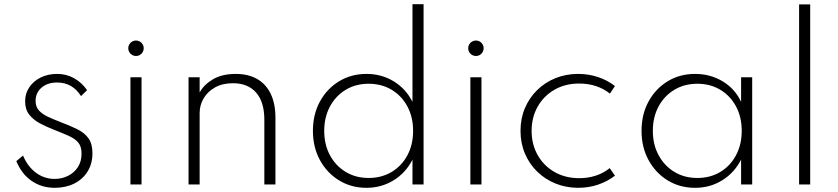

<svg xmlns="http://www.w3.org/2000/svg" viewBox="-20 -881 4002 917"><path d="M241.5 16Q178.5 16 130.8 -17.2Q83 -50.5 58 -111.5L90 -138Q112 -85.5 151.8 -56Q191.5 -26.5 241 -26.5Q275.5 -26.5 305 -41.2Q334.5 -56 352 -83Q369.5 -110 369.5 -147.5Q369.5 -181 354 -199.8Q338.5 -218.5 308.5 -232Q278.5 -245.5 236 -262Q203 -275 171.8 -291.2Q140.5 -307.5 120.2 -332.8Q100 -358 100 -397Q100 -434.5 119.8 -464Q139.5 -493.5 174.2 -510.8Q209 -528 252.5 -528Q296.5 -528 333.2 -507.8Q370 -487.5 396 -450.5L367 -422Q326 -487 252.5 -487Q207 -487 178.5 -462.5Q150 -438 150 -399Q150 -371 166.2 -353.2Q182.5 -335.5 209.5 -323Q236.5 -310.5 269 -298Q315.5 -280.5 349.8 -263.5Q384 -246.5 402.8 -220.2Q421.5 -194 421.5 -149Q421.5 -99 398.2 -61.8Q375 -24.5 334.2 -4.2Q293.5 16 241.5 16Z M603 0V-512H656V0ZM629.5 -613.5Q619.5 -613.5 611 -618.5Q602.5 -623.5 597.5 -632Q592.5 -640.5 592.5 -650.5Q592.5 -661 597.5 -669.2Q602.5 -677.5 611 -682.5Q619.5 -687.5 629.5 -687.5Q640 -687.5 648.2 -682.5Q656.5 -677.5 661.5 -669.2Q666.5 -661 666.5 -651Q666.5 -640.5 661.5 -632Q656.5 -623.5 648.2 -618.5Q640 -613.5 629.5 -613.5Z M880.5 0V-512H933.5V-439Q952.5 -475.5 996.2 -501.8Q1040 -528 1106 -528Q1165.5 -528 1208 -503.8Q1250.5 -479.5 1273 -432.8Q1295.5 -386 1295.5 -318.5V0H1242.5V-309Q1242.5 -394 1203.2 -438.8Q1164 -483.5 1092.5 -483.5Q1042.5 -483.5 1007 -463.5Q971.5 -443.5 952.5 -411Q933.5 -378.5 933.5 -341.5V0Z M1730 16Q1657.5 16 1599.8 -19.2Q1542 -54.5 1508.2 -116Q1474.5 -177.5 1474.5 -256Q1474.5 -335 1508 -396.2Q1541.5 -457.5 1599.5 -492.8Q1657.5 -528 1730.5 -528Q1802.5 -528 1860.5 -492.5Q1918.5 -457 1950 -394.5V-861H2003V0H1950V-118.5Q1918 -55.5 1859.8 -19.8Q1801.5 16 1730 16ZM1740.5 -31Q1802.5 -31 1850.5 -59.8Q1898.5 -88.5 1925.8 -139.5Q1953 -190.5 1953 -256Q1953 -321.5 1925.8 -372.5Q1898.5 -423.5 1850.5 -452.2Q1802.5 -481 1740.5 -481Q1679 -481 1631.2 -452.2Q1583.5 -423.5 1556 -372.5Q1528.5 -321.5 1528.5 -256Q1528.5 -190.5 1555.8 -139.8Q1583 -89 1631 -60Q1679 -31 1740.5 -31Z M2226.5 0V-512H2279.5V0ZM2253 -613.5Q2243 -613.5 2234.5 -618.5Q2226 -623.5 2221 -632Q2216 -640.5 2216 -650.5Q2216 -661 2221 -669.2Q2226 -677.5 2234.5 -682.5Q2243 -687.5 2253 -687.5Q2263.5 -687.5 2271.8 -682.5Q2280 -677.5 2285 -669.2Q2290 -661 2290 -651Q2290 -640.5 2285 -632Q2280 -623.5 2271.8 -618.5Q2263.5 -613.5 2253 -613.5Z M2741.5 16Q2684 16 2633.8 -4.2Q2583.5 -24.5 2546 -61Q2508.5 -97.5 2487.2 -147.2Q2466 -197 2466 -256Q2466 -315 2487 -364.5Q2508 -414 2545.5 -450.8Q2583 -487.5 2633 -507.8Q2683 -528 2741.5 -528Q2792 -528 2837.5 -512.5Q2883 -497 2917 -470L2893 -434Q2832 -482 2746 -482Q2679.5 -482 2628.2 -452.5Q2577 -423 2548 -371.8Q2519 -320.5 2519 -256Q2519 -191.5 2548 -140.2Q2577 -89 2628.5 -59.5Q2680 -30 2747 -30Q2788.5 -30 2825.8 -42.2Q2863 -54.5 2892 -78L2917 -42Q2882.5 -15 2837.5 0.5Q2792.5 16 2741.5 16Z M3299.5 16Q3227 16 3169.2 -19.2Q3111.5 -54.5 3077.8 -116Q3044 -177.5 3044 -256Q3044 -335 3077.5 -396.2Q3111 -457.5 3168.8 -492.8Q3226.5 -528 3299.5 -528Q3372.5 -528 3431.5 -492.5Q3490.5 -457 3519.5 -394.5V-512H3572.5V0H3519.5V-118.5Q3487 -55.5 3429.2 -19.8Q3371.5 16 3299.5 16ZM3310.5 -31Q3372.5 -31 3420.2 -59.8Q3468 -88.5 3495.2 -139.5Q3522.5 -190.5 3522.5 -256Q3522.5 -322 3495.2 -372.8Q3468 -423.5 3420.2 -452.2Q3372.5 -481 3310.5 -481Q3248.5 -481 3200.8 -452.2Q3153 -423.5 3125.5 -372.8Q3098 -322 3098 -256Q3098 -190.5 3125.5 -139.8Q3153 -89 3200.8 -60Q3248.5 -31 3310.5 -31Z M3796.5 0V-860H3849.5V0Z"/></svg>

Font: Spartan Thin Light
Style: Regular
Weight: 300
Version: Version 1.004